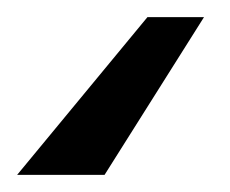

<svg xmlns="http://www.w3.org/2000/svg" viewBox="-40 -28 268 224"><path d="M-20 176 132 -8H198L82 176Z"/></svg>

Font: Coval
Style: Italic
Weight: 400
Foundry: Context Ltd
Version: Version 001.000